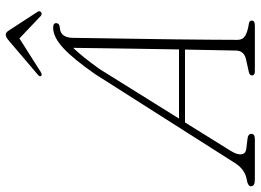

<svg xmlns="http://www.w3.org/2000/svg" viewBox="-166 -772 912 672"><g transform="rotate(-90 290.0 -436.0)"><path d="M97 -83Q83.5 -60.5 86 -46.2Q88.5 -32 105 -30L142 -25.5Q157.5 -23.5 157.5 -12Q157.5 0 139 0H-2.5Q-26 0 -26 -13.5Q-26 -24.5 -2.5 -28.5Q14.5 -31 30.5 -42.2Q46.5 -53.5 61 -78.5L366.5 -559Q419 -634.5 457.5 -670.2Q496 -706 529 -706Q545 -706 545 -696Q545 -683.5 528 -682.5Q494 -680 493.5 -636.5Q493 -602 492.2 -543.5Q491.5 -485 490.2 -415.2Q489 -345.5 488.2 -276Q487.5 -206.5 487 -149.2Q486.5 -92 486.5 -60.5Q486.5 -42.5 500.5 -34Q514.5 -25.5 540 -21.5Q554 -20.5 554 -11Q554 0 537.5 0H374.5Q370 0 366 -2.5Q362 -5 362 -10Q362 -18 373.5 -21L416.5 -30.5Q447.5 -36.5 449 -64.5Q449.5 -91.5 450.5 -139Q451.5 -186.5 452.5 -244.5H197.5ZM384 -543 211 -265.5H453Q454 -332 455.2 -402.2Q456.5 -472.5 457.2 -534Q458 -595.5 458.5 -636Q446.5 -623.5 427 -599.8Q407.5 -576 384 -543ZM582 -747.5Q576 -744 569.5 -750L491.5 -824L375 -750Q365 -744 361 -747.5Q355.5 -752 365 -760L482.5 -860Q496 -872 504.5 -872Q513 -872 520 -860L585 -760Q589.5 -752 582 -747.5Z"/></g></svg>

Font: Fraunces 9pt S050 Thin
Style: Italic
Weight: 100
Italic angle: -16°
Version: Version 1.000; ttfautohint (v1.8.3)